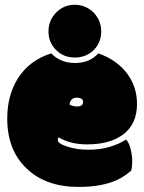

<svg xmlns="http://www.w3.org/2000/svg" viewBox="-20 -753 593 789"><path d="M288.6 -494.1Q255.4 -494.1 230 -505.9Q204.6 -517.6 190.9 -533.7Q100.6 -505.9 52.7 -429.7Q9.8 -360.4 9.8 -266.1Q9.8 -135.7 89.8 -60.1Q168 15.1 303.2 15.1Q384.3 15.1 440.9 -5.4Q481 -19 519 -51.3Q523.4 -68.8 523.4 -91.6Q523.4 -114.3 516.4 -141.8Q509.3 -169.4 497.6 -179.7Q473.1 -162.6 432.9 -150.1Q392.6 -137.7 343.5 -137.7Q294.4 -137.7 255.9 -150.9Q217.3 -163.1 217.3 -177.7Q217.3 -185.5 221.2 -188.5Q269 -159.7 338.4 -159.7Q431.2 -159.7 484.9 -199.7Q543 -242.2 543 -325.7Q543 -397.9 500.7 -452.9Q458.5 -507.8 383.8 -533.7Q348.6 -494.1 288.6 -494.1ZM210.9 -701.7Q179.2 -668.9 179.2 -624Q179.2 -579.1 210 -547.9Q240.7 -516.6 287.6 -516.6Q334.5 -516.6 366.2 -548.3Q396 -579.1 396 -624Q396 -668.9 364.3 -701.7Q331.5 -733.4 287.1 -733.4Q242.7 -733.4 210.9 -701.7ZM296.9 -315.4Q279.3 -315.4 265.6 -323.7Q269.5 -351.6 295.4 -351.6Q321.3 -351.6 321.3 -334Q321.3 -315.4 296.9 -315.4Z"/></svg>

Font: Friends & Family
Style: Regular
Weight: 400
Designer: Sarang Kulkarni, Maithili Shingre, Noopur Datye
Foundry: Ek Type
Version: Version 1.000;hotconv 1.0.117;makeotfexe 2.5.65602